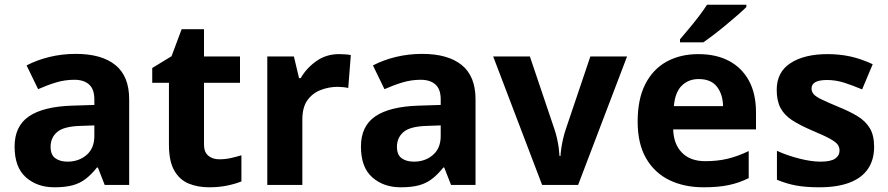

<svg xmlns="http://www.w3.org/2000/svg" viewBox="-20 -786 3773 816"><path d="M302 -557Q412 -557 470.5 -509.5Q529 -462 529 -364V0H425L396 -74H392Q369 -45 344.5 -26Q320 -7 288.5 1.5Q257 10 211 10Q138 10 90 -32.5Q42 -75 42 -163Q42 -250 103 -291.5Q164 -333 286 -337L381 -340V-364Q381 -407 358.5 -427Q336 -447 296 -447Q256 -447 218 -435.5Q180 -424 142 -407L93 -508Q137 -531 190.5 -544Q244 -557 302 -557ZM323 -251Q251 -249 223 -225Q195 -201 195 -162Q195 -128 215 -113.5Q235 -99 267 -99Q315 -99 348 -127.5Q381 -156 381 -208V-253Z M912 -109Q937 -109 960 -114Q983 -119 1006 -126V-15Q982 -5 946.5 2.5Q911 10 869 10Q820 10 781.5 -6Q743 -22 720.5 -61.5Q698 -101 698 -171V-434H627V-497L709 -547L752 -662H847V-546H1000V-434H847V-171Q847 -140 865 -124.5Q883 -109 912 -109Z M1421 -556Q1432 -556 1447 -555Q1462 -554 1471 -552L1460 -412Q1453 -414 1439.5 -415.5Q1426 -417 1416 -417Q1378 -417 1343 -403.5Q1308 -390 1286.5 -360Q1265 -330 1265 -278V0H1116V-546H1229L1251 -454H1258Q1282 -496 1324 -526Q1366 -556 1421 -556Z M1774 -557Q1884 -557 1942.5 -509.5Q2001 -462 2001 -364V0H1897L1868 -74H1864Q1841 -45 1816.5 -26Q1792 -7 1760.5 1.5Q1729 10 1683 10Q1610 10 1562 -32.5Q1514 -75 1514 -163Q1514 -250 1575 -291.5Q1636 -333 1758 -337L1853 -340V-364Q1853 -407 1830.5 -427Q1808 -447 1768 -447Q1728 -447 1690 -435.5Q1652 -424 1614 -407L1565 -508Q1609 -531 1662.5 -544Q1716 -557 1774 -557ZM1795 -251Q1723 -249 1695 -225Q1667 -201 1667 -162Q1667 -128 1687 -113.5Q1707 -99 1739 -99Q1787 -99 1820 -127.5Q1853 -156 1853 -208V-253Z M2284 0 2076 -546H2232L2337 -235Q2343 -217 2347.5 -197Q2352 -177 2354.5 -158Q2357 -139 2358 -123H2362Q2363 -140 2366 -159Q2369 -178 2373.5 -197.5Q2378 -217 2384 -235L2489 -546H2645L2437 0Z M2948 -556Q3024 -556 3078.5 -527Q3133 -498 3163 -443Q3193 -388 3193 -308V-236H2841Q2843 -173 2878.5 -137Q2914 -101 2977 -101Q3030 -101 3073 -111.5Q3116 -122 3162 -144V-29Q3122 -9 3077.5 0.5Q3033 10 2970 10Q2888 10 2825 -20.5Q2762 -51 2726 -113Q2690 -175 2690 -269Q2690 -365 2722.5 -428.5Q2755 -492 2813 -524Q2871 -556 2948 -556ZM2949 -450Q2906 -450 2877.5 -422Q2849 -394 2844 -335H3053Q3052 -385 3027 -417.5Q3002 -450 2949 -450ZM3152 -756Q3138 -742 3115 -722Q3092 -702 3065.5 -680Q3039 -658 3013.5 -638.5Q2988 -619 2969 -606H2870V-619Q2886 -638 2907.5 -663.5Q2929 -689 2950 -716.5Q2971 -744 2985 -766H3152Z M3695 -162Q3695 -107 3669 -68.5Q3643 -30 3591 -10Q3539 10 3462 10Q3405 10 3364 2.5Q3323 -5 3282 -22V-145Q3326 -125 3377 -112Q3428 -99 3467 -99Q3511 -99 3529.5 -112Q3548 -125 3548 -146Q3548 -160 3540.5 -171Q3533 -182 3508 -196Q3483 -210 3430 -232Q3379 -254 3346 -275.5Q3313 -297 3297 -327.5Q3281 -358 3281 -404Q3281 -480 3340 -518Q3399 -556 3497 -556Q3548 -556 3594 -546Q3640 -536 3689 -513L3644 -406Q3604 -423 3568 -434.5Q3532 -446 3495 -446Q3462 -446 3445.5 -437Q3429 -428 3429 -410Q3429 -397 3437.5 -386.5Q3446 -376 3470.5 -364Q3495 -352 3543 -332Q3590 -313 3624 -292.5Q3658 -272 3676.5 -241.5Q3695 -211 3695 -162Z"/></svg>

Font: Noto Sans Cham
Style: Bold
Weight: 700
Version: Version 2.002